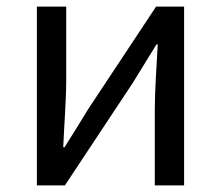

<svg xmlns="http://www.w3.org/2000/svg" viewBox="-20 -563 671 583"><path d="M92 0H177L383 -311C403 -344 434 -394 455 -428H459C455 -357 450 -285 450 -227V0H539V-543H454L248 -232C228 -199 197 -149 176 -116H172C175 -186 181 -259 181 -316V-543H92Z"/></svg>

Font: Kinto Sans
Style: Regular
Weight: 400
Designer: Authors: Ryoko NISHIZUKA  (kana & ideographs); Paul D. Hunt (Latin, Greek & Cyrillic); Wenlong ZHANG  (bopomofo); Sandol
Foundry: Adobe Systems Incorporated, ookami Inc.
Version: Version 0.001